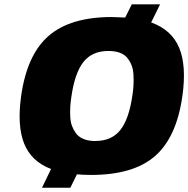

<svg xmlns="http://www.w3.org/2000/svg" viewBox="-20 -800 882 900"><path d="M504.4 -720.2Q521.5 -720.2 566.9 -717.8L597.7 -779.8H730.5L688.5 -694.8Q784.2 -660.6 819.6 -576.7Q855 -492.7 835 -350.1Q807.6 -155.8 706.1 -67.9Q604.5 20 407.2 20Q370.1 20 340.8 17.1L309.6 80.1H176.8L219.2 -7.8Q127 -43 93.3 -126.7Q59.6 -210.4 79.1 -350.1Q106.4 -543.9 208.3 -632.1Q310.1 -720.2 504.4 -720.2ZM486.8 -561Q412.1 -561 371.1 -509.5Q330.1 -458 314 -342.8Q310.5 -318.4 309.3 -297.9Q308.1 -277.3 309.3 -253.2Q310.5 -229 317.1 -210.7Q323.7 -192.4 335.4 -176Q347.2 -159.7 367.9 -150.1Q388.7 -140.6 416.5 -139.2H427.7Q502.9 -139.2 543.9 -190.4Q585 -241.7 601.1 -356Q605 -382.3 606 -404.1Q606.9 -425.8 605.5 -450.7Q604 -475.6 596.7 -494.1Q589.4 -512.7 576.7 -528.6Q564 -544.4 541.7 -552.7Q519.5 -561 489.7 -561Z"/></svg>

Font: Fivo Sans Black
Style: Regular
Weight: 900
Designer: Alexander Slobzheninov
Foundry: Alexander Slobzheninov
Version: 1.0